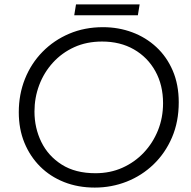

<svg xmlns="http://www.w3.org/2000/svg" viewBox="-20 -836 863 869"><path d="M409 13Q333 13 270 -12Q207 -37 161.5 -82.5Q116 -128 90.5 -190Q65 -252 65 -328Q65 -409 93 -479Q121 -549 172.5 -601.5Q224 -654 293.5 -683.5Q363 -713 446 -713Q516 -713 578 -690Q640 -667 687.5 -623Q735 -579 762 -516Q789 -453 789 -373Q789 -285 758.5 -214Q728 -143 675 -92Q622 -41 553.5 -14Q485 13 409 13ZM412 -52Q479 -52 534.5 -77Q590 -102 631 -145.5Q672 -189 695 -246Q718 -303 718 -369Q718 -451 683 -514Q648 -577 586 -612.5Q524 -648 442 -648Q372 -648 316 -622.5Q260 -597 219.5 -552.5Q179 -508 157.5 -451Q136 -394 136 -331Q136 -257 167 -193.5Q198 -130 259.5 -91Q321 -52 412 -52ZM316 -767 324 -816H612L604 -767Z"/></svg>

Font: MuseoModerno Thin Light
Style: Italic
Weight: 300
Italic angle: -9°
Version: Version 1.003